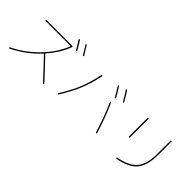

<svg xmlns="http://www.w3.org/2000/svg" viewBox="103 -1804 2793 2793"><g transform="rotate(45 1500.0 -407.0)"><path d="M822.3 -673.8Q789.1 -732.4 741.2 -805.7Q736.3 -814.5 744.1 -820.3Q752.9 -826.2 757.8 -818.4Q800.8 -752.9 839.8 -683.6Q844.7 -674.8 835.9 -669.9Q827.1 -665 822.3 -673.8ZM945.3 -690.4Q895.5 -778.3 863.3 -826.2Q857.4 -835 865.2 -839.8Q874 -844.7 878.9 -836.9Q926.8 -762.7 962.9 -700.2Q967.8 -691.4 959 -686.5Q950.2 -681.6 945.3 -690.4ZM123 -5.9Q112.3 -2 109.4 -9.8Q105.5 -19.5 115.2 -24.4Q318.4 -120.1 485.8 -293.5Q653.3 -466.8 725.6 -656.2Q727.5 -660.2 722.7 -660.2H209Q199.2 -660.2 199.2 -669.9Q199.2 -679.7 209 -679.7H739.3Q749 -679.7 749 -669.9Q749 -660.2 746.1 -651.4Q681.6 -483.4 543 -326.2Q540 -323.2 543 -320.3Q719.7 -135.7 839.8 -3.9Q846.7 2 838.9 9.8Q832 16.6 824.2 8.8Q656.2 -173.8 530.3 -304.7Q527.3 -307.6 523.4 -303.7Q345.7 -112.3 123 -5.9Z M1708 -585.9Q1660.2 -671.9 1619.1 -734.4Q1614.3 -743.2 1622.1 -748Q1630.9 -752.9 1635.7 -745.1Q1685.5 -667 1725.6 -595.7Q1730.5 -586.9 1721.7 -582Q1712.9 -577.1 1708 -585.9ZM1835.9 -625Q1797.9 -693.4 1743.2 -776.4Q1738.3 -785.2 1746.1 -790Q1754.9 -794.9 1759.8 -787.1Q1803.7 -719.7 1852.5 -633.8Q1857.4 -625 1849.6 -620.1Q1841.8 -615.2 1835.9 -625ZM1722.7 -495.1Q1823.2 -270.5 1891.6 -38.1Q1895.5 -29.3 1884.8 -25.4Q1877 -22.5 1873 -32.2Q1805.7 -258.8 1705.1 -487.3Q1701.2 -496.1 1710 -500Q1718.8 -503.9 1722.7 -495.1ZM1085 -35.2Q1077.1 -40 1082 -47.9Q1187.5 -214.8 1247.1 -362.3Q1306.6 -509.8 1337.9 -675.8Q1339.8 -686.5 1350.1 -684.6Q1360.4 -682.6 1358.4 -671.9Q1326.2 -503.9 1265.6 -355.5Q1205.1 -207 1098.6 -38.1Q1093.8 -30.3 1085 -35.2Z M2357.4 28.3Q2347.7 30.3 2345.2 20Q2342.8 9.8 2352.5 7.8Q2558.6 -30.3 2641.6 -130.9Q2724.6 -231.4 2724.6 -440.4V-710Q2724.6 -719.7 2734.9 -719.7Q2745.1 -719.7 2745.1 -710V-440.4Q2745.1 -224.6 2657.2 -117.7Q2569.3 -10.7 2357.4 28.3ZM2254.9 -330.1V-710Q2254.9 -719.7 2265.1 -719.7Q2275.4 -719.7 2275.4 -710V-330.1Q2275.4 -320.3 2265.1 -320.3Q2254.9 -320.3 2254.9 -330.1Z"/></g></svg>

Font: Rounded-X Mgen+ 2m thin
Style: Regular
Weight: 100
Designer: [Source Han Sans]
Ryoko NISHIZUKA  (kana & ideographs); Paul D. Hunt (Latin, Greek & Cyrillic); Wenlong ZHANG  (bopomofo
Version: Version 1.059.20150602